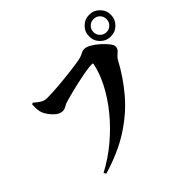

<svg xmlns="http://www.w3.org/2000/svg" viewBox="-205 -1106 1411 1411"><g transform="rotate(-45 500.0 -400.5)"><path d="M140 39Q240 -14 326.5 -87Q413 -160 481 -243.5Q549 -327 593.5 -413Q638 -499 654 -578Q655 -582 653 -584.5Q651 -587 647 -587Q627 -587 599.5 -583.5Q572 -580 540 -573.5Q508 -567 475.5 -560Q443 -553 413.5 -545.5Q384 -538 360 -531.5Q336 -525 322 -521Q306 -517 287 -505.5Q268 -494 249 -494Q223 -494 197.5 -514.5Q172 -535 153 -563Q134 -591 129 -613Q124 -636 124 -653Q124 -670 125 -689L137 -694Q162 -672 184.5 -657.5Q207 -643 235 -643Q258 -643 290 -644.5Q322 -646 358.5 -649Q395 -652 432 -656Q469 -660 502.5 -664Q536 -668 562 -672Q588 -676 602 -679Q627 -685 638.5 -691Q650 -697 659 -701.5Q668 -706 684 -706Q705 -706 734.5 -689Q764 -672 792.5 -646.5Q821 -621 840.5 -596.5Q860 -572 860 -557Q860 -537 849 -524.5Q838 -512 824.5 -501Q811 -490 802 -474Q738 -354 651 -252Q564 -150 442 -71.5Q320 7 150 57ZM887 -632Q840 -632 807 -665Q774 -698 774 -745Q774 -792 807 -825Q840 -858 887 -858Q934 -858 967 -825Q1000 -792 1000 -745Q1000 -698 967 -665Q934 -632 887 -632ZM887 -677Q916 -677 935.5 -697Q955 -717 955 -745Q955 -774 935.5 -793.5Q916 -813 887 -813Q859 -813 839 -793.5Q819 -774 819 -745Q819 -717 839 -697Q859 -677 887 -677Z"/></g></svg>

Font: Noto Serif HK ExtraLight Black
Style: Regular
Weight: 900
Version: Version 2.002-H1;hotconv 1.1.0;makeotfexe 2.6.0